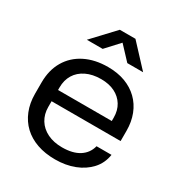

<svg xmlns="http://www.w3.org/2000/svg" viewBox="-173 -849 918 978"><g transform="rotate(30 285.5 -359.5)"><path d="M292 9Q233 9 186 -7.5Q139 -24 106 -55Q73 -86 55 -130.5Q37 -175 37 -230V-296Q37 -369 68.5 -422.5Q100 -476 157.5 -505Q215 -534 292 -534Q348 -534 392.5 -517.5Q437 -501 469 -470Q501 -439 518 -395.5Q535 -352 535 -299V-239H115V-305H458L445 -287V-325Q445 -367 426 -398Q407 -429 373 -446Q339 -463 292 -463Q242 -463 205 -445Q168 -427 148.5 -395Q129 -363 129 -320V-205Q129 -163 149 -130.5Q169 -98 206 -80Q243 -62 292 -62Q355 -62 393 -86.5Q431 -111 442 -155H530Q522 -103 488.5 -66.5Q455 -30 404.5 -10.5Q354 9 292 9ZM128 -600 248 -728H340L459 -600H366L293 -678L221 -600Z"/></g></svg>

Font: Hubot Sans Condensed ExtraLight
Style: Regular
Weight: 400
Version: Version 2.000